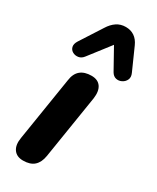

<svg xmlns="http://www.w3.org/2000/svg" viewBox="-202 -838 740 905"><g transform="rotate(30 168.0 -385.0)"><path d="M93 9Q58 9 41.5 -14.5Q25 -38 32 -79L87 -424Q92 -462 114 -480.5Q136 -499 174 -499Q209 -499 225 -476Q241 -453 235 -411L180 -66Q174 -29 153 -10Q132 9 93 9ZM331 -606Q340 -586 333 -571Q326 -556 311 -548.5Q296 -541 280.5 -544.5Q265 -548 255 -565L192 -678L103 -563Q91 -547 74.5 -544.5Q58 -542 44.5 -549.5Q31 -557 27.5 -572Q24 -587 36 -606L112 -724Q128 -750 149.5 -764.5Q171 -779 199 -779Q226 -779 246 -765.5Q266 -752 278 -725Z"/></g></svg>

Font: Nunito ExtraLight ExtraBold
Style: Italic
Weight: 800
Italic angle: -9°
Version: Version 3.602